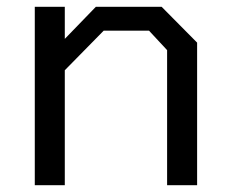

<svg xmlns="http://www.w3.org/2000/svg" viewBox="-20 -543 675 563"><path d="M82 0V-523H170V-429L261 -523H454L558 -418V0H470V-396L417 -453H284L170 -337V0Z"/></svg>

Font: Tomorrow
Style: Regular
Weight: 400
Designer: Tony de Marco, Monica Rizzolli
Foundry: Just in Type
Version: Version 2.002